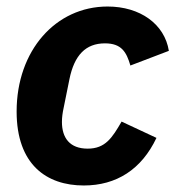

<svg xmlns="http://www.w3.org/2000/svg" viewBox="-20 -557 538 589"><path d="M237 12C337 12 414 -37 460 -134L353 -184C324 -134 303 -101 249 -101C194 -101 170 -134 170 -183C170 -197 172 -211 175 -225L193 -314C208 -388 243 -424 302 -424C353 -424 368 -397 380 -356L498 -401C485 -483 410 -537 310 -537C151 -537 31 -402 31 -215C31 -52 123 12 237 12Z"/></svg>

Font: LVC Sans
Style: Bold Italic
Weight: 700
Italic angle: -11.31°
Designer: Mike Abbink, Paul van der Laan, Pieter van Rosmalen
Foundry: Bold Monday
Version: Version 3.0